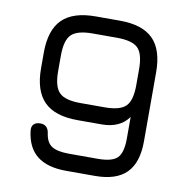

<svg xmlns="http://www.w3.org/2000/svg" viewBox="-76 -740 798 814"><g transform="rotate(10 323.0 -333.0)"><path d="M375 -666.5Q472.5 -666.5 518.5 -620.5Q564.5 -574.5 564.5 -478V-180Q564.5 -88.5 520.5 -44.2Q476.5 0 385 0H261Q180 0 136 -34.8Q92 -69.5 83.5 -140.5Q81 -159.5 90.8 -169.2Q100.5 -179 118.5 -179Q152 -179 157 -143Q162.5 -104 186.2 -88.8Q210 -73.5 261 -73.5H385Q446.5 -73.5 468.8 -96.2Q491 -119 491 -180V-272.5Q454 -220 375 -220H271Q174 -220 127.5 -266.5Q81 -313 81 -410V-477Q81 -574.5 127.5 -620.5Q174 -666.5 271 -666.5ZM375 -593H271Q204.5 -593 179.5 -568Q154.5 -543 154.5 -477V-410Q154.5 -343.5 179.8 -318.5Q205 -293.5 271 -293.5H375Q441.5 -293.5 466.2 -318.5Q491 -343.5 491 -409V-478Q491 -544 466.2 -568.5Q441.5 -593 375 -593Z"/></g></svg>

Font: Jura Light SemiBold
Style: Regular
Weight: 600
Version: Version 5.106